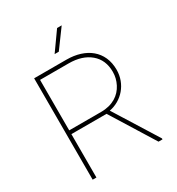

<svg xmlns="http://www.w3.org/2000/svg" viewBox="-210 -1036 1074 1166"><g transform="rotate(-30 327.0 -453.0)"><path d="M585 0V-6.8L395 -311C484.4 -327.6 555.2 -404.8 555.2 -505.9C555.2 -638.2 457.5 -710.9 321.8 -710.9H95.2V0H121.6V-304.2H368.2L557.1 0ZM321.8 -684.6C384.8 -684.6 435.1 -668.9 472.7 -637.2C510.3 -605.5 528.8 -562 528.8 -505.9C528.8 -476.6 522 -448.7 508.3 -421.9C481 -368.2 427.2 -330.6 345.7 -330.6H121.6V-684.6ZM305.7 -775.9 400.9 -905.8H368.7L276.4 -775.9Z"/></g></svg>

Font: Vazirmatn Thin
Style: Regular
Weight: 100
Designer: Saber Rastikerdar
Foundry: Saber Rastikerdar
Version: Version 33.003